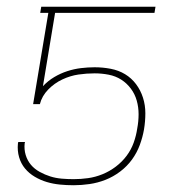

<svg xmlns="http://www.w3.org/2000/svg" viewBox="-20 -540 540 568"><path d="M198 8Q177 8 157 6Q137 4 118.5 -1.5Q100 -7 83 -17Q66 -27 54 -41.5Q42 -56 36.5 -75Q31 -94 33 -115L34 -120H54L53 -116Q51 -98 56 -81.5Q61 -65 71.5 -52.5Q82 -40 97.5 -31.5Q113 -23 129 -18Q145 -13 162.5 -11.5Q180 -10 198 -10Q219 -10 240.5 -13Q262 -16 283 -24.5Q304 -33 322.5 -47Q341 -61 354.5 -79Q368 -97 375.5 -118Q383 -139 386 -160Q390 -181 390 -202Q390 -223 384.5 -242.5Q379 -262 367 -278Q355 -294 338.5 -304.5Q322 -315 301.5 -319Q281 -323 260 -323Q236 -323 212 -319.5Q188 -316 164.5 -305Q141 -294 122.5 -275Q104 -256 98 -232H78L123 -502H99L102 -520H440L437 -502H143L107 -285Q122 -301 140.5 -312Q159 -323 179 -329.5Q199 -336 219.5 -338.5Q240 -341 260 -341Q284 -341 307.5 -336.5Q331 -332 350 -320.5Q369 -309 382.5 -291Q396 -273 403 -251Q410 -229 410 -205Q410 -181 406 -157Q402 -134 393.5 -111Q385 -88 370.5 -68Q356 -48 335.5 -32.5Q315 -17 292 -8Q269 1 245 4.5Q221 8 198 8Z"/></svg>

Font: Iosevka SS18 Thin
Style: Italic
Weight: 100
Italic angle: -9°
Monospace: yes
Designer: Belleve Invis
Foundry: Belleve Invis
Version: Version 25.1.1; ttfautohint (v1.8.4)